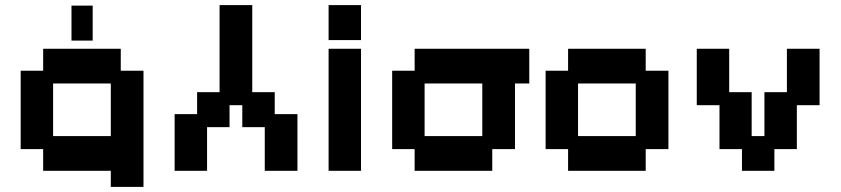

<svg xmlns="http://www.w3.org/2000/svg" viewBox="-20 -658 3292 752"><path d="M414 74V11H149V-74H61V-381H149V-467H453V-381H542V74ZM188 -125H414V-331H188ZM260 -499V-636H343V-499Z M664 11V-211H752V-297H840V-638H968V-297H1056V-211H1145V11H1017V-160H929V-246H879V-160H791V11Z M1267 11V-467H1394V11ZM1267 -501V-638H1394V-501Z M1604 11V-74H1516V-381H1604V-467H2053V-331H1997V-74H1908V11ZM1643 -125H1869V-331H1643Z M2205 11V-74H2117V-381H2205V-467H2509V-381H2598V-74H2509V11ZM2244 -125H2470V-331H2244Z M2886 11V-74H2798V-246H2709V-467H2836V-297H2924V-125H2974V-297H3062V-467H3190V-246H3101V-74H3013V11Z"/></svg>

Font: Pixelify Sans
Style: Bold
Weight: 700
Designer: Stefie Justprince
Foundry: Typecalism Foundryline
Version: Version 1.000